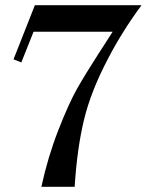

<svg xmlns="http://www.w3.org/2000/svg" viewBox="-20 -510 596 738"><path d="M32 -282 114 -490H524Q450 -390 396 -286Q329 -159 302.5 -48Q276 63 267 208H139Q164 93 204.5 -10.5Q245 -114 276.5 -169.5Q308 -225 357 -301L413 -388H109L62 -270Z"/></svg>

Font: Justus
Style: Oldstyle
Weight: 500
Version: Version 001.000